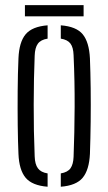

<svg xmlns="http://www.w3.org/2000/svg" viewBox="-20 -702 411 728"><path d="M50 -118.5Q48 -163.5 47.2 -226.8Q46.5 -290 47 -357.2Q47.5 -424.5 50 -480.5Q52.5 -542.5 77.2 -572Q102 -601.5 160.5 -606V-555.5Q134.5 -551.5 123.5 -536.2Q112.5 -521 111.5 -491Q108 -406.5 107.8 -305.8Q107.5 -205 111.5 -109Q112.5 -79 123.8 -63.8Q135 -48.5 160.5 -44.5V6Q102 1.5 77.2 -28Q52.5 -57.5 50 -118.5ZM210.5 6V-44.5Q237 -49 247.5 -64.2Q258 -79.5 259 -107.5Q262.5 -198.5 263 -296.5Q263.5 -394.5 259 -493Q258 -522.5 247 -537Q236 -551.5 210.5 -555.5V-606Q269.5 -601.5 293.8 -571.8Q318 -542 321 -480.5Q323 -430 323.8 -367.8Q324.5 -305.5 323.8 -240.8Q323 -176 321 -118.5Q318 -57.5 293.5 -28Q269 1.5 210.5 6ZM74.5 -682.5H297V-640H74.5Z"/></svg>

Font: Big Shoulders Stencil Text Light
Style: Regular
Weight: 300
Designer: Patric King
Foundry: XO Type Co
Version: Version 1.000